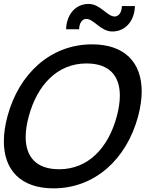

<svg xmlns="http://www.w3.org/2000/svg" viewBox="-37 -966 797 1000"><path d="M547.7 -802C619.7 -802 664.2 -861.5 665.7 -934.5H597.7C598.1 -904 582.1 -880 560.6 -880C521.1 -880 485.7 -945.5 424.7 -945.5C353.7 -945.5 309 -887 307.3 -813.5H375.3C375.1 -842.5 389.3 -867.5 412.3 -867.5C451.8 -867.5 487.2 -802 547.7 -802ZM241.8 15C457.3 15 622.7 -137.5 682.3 -360C694.8 -406.7 701 -450.3 701 -490.1C701 -639.8 613.1 -735 442.8 -735C226.8 -735 61.4 -582.5 1.8 -360C-10.7 -313.3 -16.9 -269.7 -16.9 -230C-16.9 -80.2 71.1 15 241.8 15ZM268.5 -84.5C152.1 -85.3 96.7 -149 96.7 -252.3C96.7 -284.6 102.2 -320.7 112.8 -360C157.2 -523.9 262.1 -635.5 413.1 -635.5C414.1 -635.5 415.1 -635.5 416.1 -635.5C532.4 -634.7 587.2 -571.1 587.2 -467.9C587.2 -435.5 581.8 -399.4 571.3 -360C527.4 -196.1 422.5 -84.5 271.5 -84.5C270.5 -84.5 269.5 -84.5 268.5 -84.5Z"/></svg>

Font: Manrope
Style: SemiBoldItalic
Weight: 600
Italic angle: -15°
Designer: Mikhail Sharanda
Foundry: Mikhail Sharanda
Version: Version 4.502;hotconv 1.0.109;makeotfexe 2.5.65596